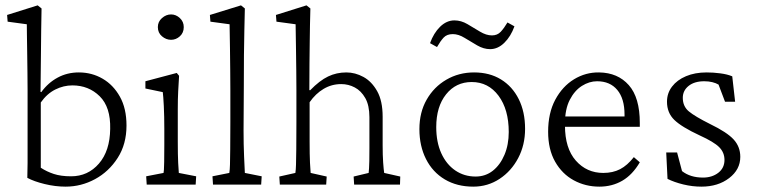

<svg xmlns="http://www.w3.org/2000/svg" viewBox="-20 -696 2859 724"><path d="M83 -25.4Q84 -59.6 84 -81.1Q84 -102.5 84 -121.1Q84 -139.6 84 -163.1V-355.5Q84 -383.8 83.5 -421.9Q83 -460 82.5 -499Q82 -538.1 81.5 -566.9Q81.1 -595.7 81.1 -604.5L8.8 -614.3L6.8 -639.6L122.1 -675.8L136.7 -664.1Q135.7 -623 135.3 -581.1Q134.8 -539.1 134.3 -484.4Q133.8 -429.7 132.8 -349.6L135.7 -348.6Q161.1 -383.8 197.3 -403.3Q233.4 -422.9 277.3 -422.9Q326.2 -422.9 366.7 -399.4Q407.2 -376 432.1 -331.5Q457 -287.1 457 -222.7Q457 -152.3 423.8 -100.6Q390.6 -48.8 338.4 -20.5Q286.1 7.8 227.5 7.8Q188.5 7.8 148.4 -2Q108.4 -11.7 83 -25.4ZM248 -31.2Q311.5 -31.2 353 -79.1Q394.5 -127 395.5 -210Q397.5 -292 356 -333Q314.5 -374 252.9 -374Q219.7 -374 188.5 -358.4Q157.2 -342.8 133.8 -309.6V-63.5Q156.2 -48.8 183.1 -40Q210 -31.2 248 -31.2Z M533.2 0 531.2 -31.2 596.7 -43.9Q597.7 -47.9 598.1 -55.7Q598.6 -63.5 599.1 -85.4Q599.6 -107.4 599.6 -151.4V-210Q599.6 -257.8 597.7 -296.4Q595.7 -335 593.8 -348.6L528.3 -362.3V-389.6L646.5 -420.9L655.3 -410.2Q653.3 -379.9 651.9 -351.6Q650.4 -323.2 650.4 -284.2V-161.1Q650.4 -111.3 651.9 -81.5Q653.3 -51.8 654.3 -43.9L719.7 -31.2L717.8 0ZM625 -545.9Q606.4 -545.9 590.8 -559.1Q575.2 -572.3 575.2 -593.8Q575.2 -614.3 590.8 -627.9Q606.4 -641.6 625 -641.6Q643.6 -641.6 658.2 -627.9Q672.9 -614.3 672.9 -593.8Q672.9 -572.3 658.2 -559.1Q643.6 -545.9 625 -545.9Z M783.2 0 781.2 -31.2 844.7 -43.9Q846.7 -55.7 847.2 -75.2Q847.7 -94.7 848.1 -132.3Q848.6 -169.9 848.6 -234.4V-355.5Q848.6 -393.6 848.1 -435.1Q847.7 -476.6 847.2 -513.7Q846.7 -550.8 846.2 -575.7Q845.7 -600.6 845.7 -604.5L773.4 -614.3L771.5 -639.6L888.7 -675.8L903.3 -664.1Q902.3 -622.1 901.4 -580.6Q900.4 -539.1 899.9 -488.3Q899.4 -437.5 899.4 -368.2L898.4 -204.1Q898.4 -151.4 900.4 -106Q902.3 -60.5 903.3 -43.9L966.8 -31.2L964.8 0Z M1035.2 0 1033.2 -30.3 1093.8 -43.9Q1095.7 -55.7 1096.2 -75.7Q1096.7 -95.7 1097.2 -132.8Q1097.7 -169.9 1097.7 -234.4V-355.5Q1097.7 -388.7 1097.2 -429.2Q1096.7 -469.7 1096.2 -507.8Q1095.7 -545.9 1095.2 -572.8Q1094.7 -599.6 1094.7 -604.5L1022.5 -614.3L1020.5 -639.6L1135.7 -675.8L1150.4 -664.1Q1149.4 -633.8 1148.9 -602.5Q1148.4 -571.3 1147.9 -535.6Q1147.5 -500 1147 -456.5Q1146.5 -413.1 1146.5 -356.4L1149.4 -355.5Q1185.5 -392.6 1217.3 -407.7Q1249 -422.9 1286.1 -422.9Q1319.3 -422.9 1350.6 -405.8Q1381.8 -388.7 1402.3 -352.1Q1422.9 -315.4 1422.9 -255.9V-147.5Q1422.9 -111.3 1424.8 -83.5Q1426.8 -55.7 1428.7 -43.9L1489.3 -30.3L1488.3 0H1315.4L1313.5 -30.3L1370.1 -43.9Q1371.1 -51.8 1371.6 -61.5Q1372.1 -71.3 1372.6 -88.9Q1373 -106.4 1373 -137.7V-253.9Q1373 -298.8 1357.4 -326.2Q1341.8 -353.5 1317.9 -366.2Q1293.9 -378.9 1266.6 -378.9Q1230.5 -378.9 1200.2 -360.8Q1169.9 -342.8 1147.5 -310.5V-161.1Q1147.5 -113.3 1148.9 -82.5Q1150.4 -51.8 1151.4 -43.9L1211.9 -30.3L1210 0Z M1764.6 7.8Q1703.1 7.8 1657.2 -19.5Q1611.3 -46.9 1586.4 -96.2Q1561.5 -145.5 1561.5 -209Q1561.5 -272.5 1588.9 -320.3Q1616.2 -368.2 1663.1 -395.5Q1710 -422.9 1767.6 -422.9Q1826.2 -422.9 1869.1 -396.5Q1912.1 -370.1 1936 -322.3Q1960 -274.4 1960 -210Q1960 -149.4 1934.1 -100.1Q1908.2 -50.8 1863.8 -21.5Q1819.3 7.8 1764.6 7.8ZM1773.4 -30.3Q1810.5 -30.3 1838.4 -52.2Q1866.2 -74.2 1882.3 -112.3Q1898.4 -150.4 1898.4 -198.2Q1898.4 -283.2 1859.9 -335Q1821.3 -386.7 1758.8 -386.7Q1699.2 -386.7 1662.1 -340.3Q1625 -293.9 1625 -216.8Q1625 -160.2 1644 -118.2Q1663.1 -76.2 1696.8 -53.2Q1730.5 -30.3 1773.4 -30.3ZM1893.6 -611.3 1919.9 -596.7Q1906.2 -558.6 1881.8 -534.7Q1857.4 -510.7 1828.1 -510.7Q1803.7 -510.7 1779.3 -524.9Q1754.9 -539.1 1731.9 -553.2Q1709 -567.4 1687.5 -567.4Q1665 -567.4 1652.8 -554.2Q1640.6 -541 1627.9 -518.6L1601.6 -533.2Q1615.2 -571.3 1639.6 -595.2Q1664.1 -619.1 1693.4 -619.1Q1718.8 -619.1 1742.7 -605Q1766.6 -590.8 1790 -576.7Q1813.5 -562.5 1835 -562.5Q1855.5 -562.5 1868.2 -576.2Q1880.9 -589.8 1893.6 -611.3Z M2240.2 7.8Q2187.5 7.8 2143.6 -16.1Q2099.6 -40 2073.2 -86.4Q2046.9 -132.8 2046.9 -199.2Q2046.9 -269.5 2073.7 -319.8Q2100.6 -370.1 2144.5 -397Q2188.5 -423.8 2239.3 -422.9Q2309.6 -421.9 2351.1 -375Q2392.6 -328.1 2392.6 -232.4V-217.8H2085V-256.8H2343.8L2335 -249V-263.7Q2335 -324.2 2307.6 -356.9Q2280.3 -389.6 2231.4 -389.6Q2202.1 -389.6 2174.3 -372.1Q2146.5 -354.5 2128.4 -319.3Q2110.4 -284.2 2110.4 -230.5V-222.7Q2110.4 -136.7 2151.4 -90.3Q2192.4 -43.9 2254.9 -43.9Q2291 -43.9 2318.4 -58.1Q2345.7 -72.3 2370.1 -103.5L2392.6 -84Q2365.2 -37.1 2326.7 -14.6Q2288.1 7.8 2240.2 7.8Z M2625 7.8Q2590.8 7.8 2556.6 -0.5Q2522.5 -8.8 2497.1 -21.5L2492.2 -121.1H2533.2L2551.8 -50.8Q2583 -26.4 2630.9 -26.4Q2665 -26.4 2688.5 -44.4Q2711.9 -62.5 2711.9 -92.8Q2711.9 -121.1 2691.9 -141.1Q2671.9 -161.1 2618.2 -185.5Q2550.8 -216.8 2522.9 -243.7Q2495.1 -270.5 2495.1 -312.5Q2495.1 -344.7 2514.2 -369.6Q2533.2 -394.5 2566.9 -408.7Q2600.6 -422.9 2644.5 -422.9Q2669.9 -422.9 2696.3 -419.4Q2722.7 -416 2741.2 -408.2L2752 -312.5H2713.9L2689.5 -377Q2679.7 -382.8 2666 -386.2Q2652.3 -389.6 2635.7 -389.6Q2598.6 -389.6 2576.7 -372.1Q2554.7 -354.5 2554.7 -327.1Q2554.7 -294.9 2577.6 -275.9Q2600.6 -256.8 2657.2 -228.5Q2721.7 -197.3 2746.6 -169.9Q2771.5 -142.6 2771.5 -104.5Q2771.5 -56.6 2729.5 -24.4Q2687.5 7.8 2625 7.8Z"/></svg>

Font: Crimson Pro ExtraLight
Style: Regular
Weight: 250
Designer: Jacques Le Bailly
Foundry: Baron von Fonthausen
Version: Version 1.003